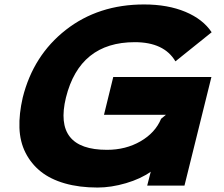

<svg xmlns="http://www.w3.org/2000/svg" viewBox="-20 -840 1015 870"><path d="M938 -491.2 815.9 1H647L663.1 -62Q618.2 -29.8 551 -10Q483.9 9.8 421.9 9.8Q339.4 9.8 273.9 -9Q208.5 -27.8 164.8 -62.7Q121.1 -97.7 95.7 -147.7Q70.3 -197.8 68.1 -260.7Q65.9 -323.7 83 -397.9Q130.9 -589.4 278.3 -704.6Q425.8 -819.8 632.8 -819.8Q740.2 -819.8 820.1 -786.4Q899.9 -752.9 939 -693.8L774.9 -562Q723.6 -648.9 590.8 -648.9Q341.3 -648.9 278.8 -397.9Q221.2 -161.1 464.8 -161.1Q549.8 -161.1 616.7 -199.7Q683.6 -238.3 710 -301.8L731.9 -319.8H451.2L493.2 -491.2Z"/></svg>

Font: Sinkin Sans 800 Black Italic
Style: Regular
Weight: 900
Italic angle: -112°
Designer: Keith Bates
Foundry: K-Type
Version: Sinkin Sans (version 1.0)  by Keith Bates   •   © 2014   www